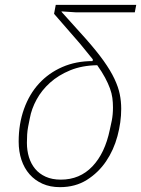

<svg xmlns="http://www.w3.org/2000/svg" viewBox="-20 -760 582 792"><path d="M295 -709 234 -713V-711L333 -601Q379 -549 407.5 -509Q436 -469 452 -435Q468 -401 474 -371.5Q480 -342 480 -311Q480 -256 464.5 -198.5Q449 -141 417.5 -94.5Q386 -48 338.5 -18Q291 12 227 12Q187 12 155.5 -2Q124 -16 102 -41Q80 -66 68.5 -100.5Q57 -135 57 -176Q57 -249 79 -310.5Q101 -372 141 -415.5Q181 -459 237 -483.5Q293 -508 362 -508L363 -515L310 -580L203 -703L210 -740H542L536 -709ZM446 -317Q446 -337 443.5 -356Q441 -375 433.5 -395.5Q426 -416 413.5 -439.5Q401 -463 381 -491Q318 -490 269.5 -470Q221 -450 186.5 -419Q152 -388 131 -349.5Q110 -311 103 -272L96 -237Q93 -221 92 -205Q91 -189 91 -171Q91 -139 99.5 -111.5Q108 -84 125 -63.5Q142 -43 168.5 -31Q195 -19 231 -19Q309 -19 361 -73.5Q413 -128 433 -225L441 -262Q446 -287 446 -317Z"/></svg>

Font: IBM Plex Sans ExtLt
Style: Italic
Weight: 200
Italic angle: -11°
Designer: Mike Abbink, Paul van der Laan, Pieter van Rosmalen
Foundry: Bold Monday
Version: Version 3.005